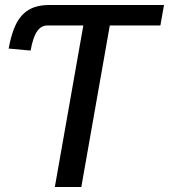

<svg xmlns="http://www.w3.org/2000/svg" viewBox="-20 -745 674 765"><path d="M312 -643.5H168.5Q143.5 -643.5 127.2 -619.2Q111 -595 102 -543.5L14.5 -551.5Q25 -610.5 43.5 -648.2Q62 -686 94 -705.5Q126 -725 176 -725H633.5L619 -643.5H417.5L304 0H198.5Z"/></svg>

Font: JuliaMono SemiBoldItalic
Style: Regular
Weight: 600
Italic angle: -9°
Monospace: yes
Designer: cormullion
Foundry: corm
Version: Version 0.049; ttfautohint (v1.8.4)